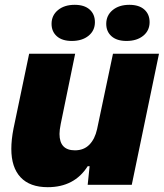

<svg xmlns="http://www.w3.org/2000/svg" viewBox="-20 -767 680 797"><path d="M27 -149Q27 -187 36 -233L101 -544H292L232 -252Q227 -227 227 -211Q227 -143 291 -143Q328 -143 351 -166.5Q374 -190 383 -231L449 -544H640L527 0H344L352 -77H344Q289 10 178 10Q104 10 65.5 -31Q27 -72 27 -149ZM421 -668Q421 -703 447.5 -725Q474 -747 517 -747Q557 -747 579 -727.5Q601 -708 601 -675Q601 -640 574.5 -618.5Q548 -597 505 -597Q465 -597 443 -616.5Q421 -636 421 -668ZM194 -668Q194 -703 220.5 -725Q247 -747 290 -747Q330 -747 352 -727.5Q374 -708 374 -675Q374 -640 347.5 -618.5Q321 -597 278 -597Q238 -597 216 -616.5Q194 -636 194 -668Z"/></svg>

Font: Mona Sans Black
Style: Italic
Weight: 900
Italic angle: -11.7°
Designer: Deni Anggara
Foundry: GitHub
Version: Version 2.000